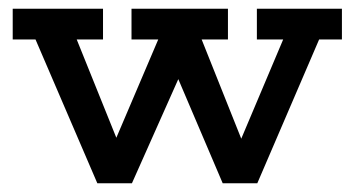

<svg xmlns="http://www.w3.org/2000/svg" viewBox="-20 -418 808 438"><path d="M202 0 61 -328H9V-398H215V-328H155L259 -70H231L341 -328H280V-398H500V-328H440L543 -70H517L626 -328H566V-398H760V-328H708L567 0H488L375 -265H399L281 0Z"/></svg>

Font: Rokkitt Medium
Style: Regular
Weight: 500
Version: Version 3.103